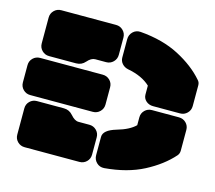

<svg xmlns="http://www.w3.org/2000/svg" viewBox="-100 -824 1061 948"><g transform="rotate(15 430.0 -350.0)"><path d="M49.8 -517.1V-648.9Q49.8 -670.4 64.7 -685.3Q79.6 -700.2 101.1 -700.2H380.9Q402.3 -700.2 417.2 -685.3Q432.1 -670.4 432.1 -648.9V-561Q432.1 -539.6 417.2 -524.7Q402.3 -509.8 380.9 -509.8H325.2Q305.2 -509.8 285.2 -486.8Q267.1 -465.8 238.8 -465.8H101.1Q79.6 -465.8 64.7 -480.7Q49.8 -495.6 49.8 -517.1ZM495.1 -503.9Q476.1 -507.8 464.1 -521.2Q452.1 -534.7 452.1 -553.2V-646Q452.1 -668.9 467.8 -684.3Q483.4 -699.7 506.8 -698.2Q622.1 -689 705.3 -645.5Q788.6 -602.1 839.8 -543Q850.1 -532.7 850.1 -517.1V-411.1Q850.1 -389.6 835.2 -374.8Q820.3 -359.9 798.8 -359.9H661.1Q639.6 -359.9 624.8 -373Q609.9 -386.2 609.9 -405.8V-451.2Q568.8 -490.2 495.1 -503.9ZM432.1 -395V-307.1Q432.1 -285.6 417.2 -270.8Q402.3 -255.9 380.9 -255.9H61Q39.6 -255.9 24.7 -270.8Q9.8 -285.6 9.8 -307.1V-395Q9.8 -416.5 24.7 -431.2Q39.6 -445.8 61 -445.8H380.9Q402.3 -445.8 417.2 -431.2Q432.1 -416.5 432.1 -395ZM609.9 -249V-289.1Q609.9 -310.5 624.8 -325.2Q639.6 -339.8 661.1 -339.8H798.8Q820.3 -339.8 835.2 -325.2Q850.1 -310.5 850.1 -289.1V-183.1Q850.1 -168 840.8 -157.2Q788.6 -98.1 705.6 -54.9Q622.6 -11.7 506.8 -2Q483.4 -0.5 467.8 -15.9Q452.1 -31.2 452.1 -54.2V-147Q452.1 -182.1 517.1 -201.2Q580.1 -219.2 609.9 -249ZM49.8 -50.8V-185.1Q49.8 -206.5 64.7 -221.2Q79.6 -235.8 101.1 -235.8H238.8Q266.6 -235.8 285.2 -213.9Q305.7 -189.9 325.2 -189.9H380.9Q402.3 -189.9 417.2 -175.3Q432.1 -160.6 432.1 -139.2V-50.8Q432.1 -29.3 417.2 -14.6Q402.3 0 380.9 0H101.1Q79.6 0 64.7 -14.6Q49.8 -29.3 49.8 -50.8Z"/></g></svg>

Font: Nastup Soft
Style: Regular
Weight: 400
Designer: Maksym Kobuzan
Foundry: Zakznak
Version: Version 1.020;hotconv 1.0.109;makeotfexe 2.5.65596